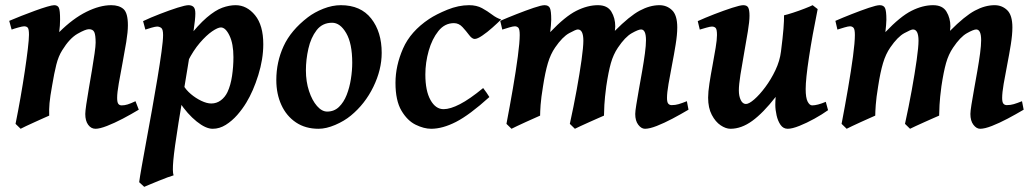

<svg xmlns="http://www.w3.org/2000/svg" viewBox="-20 -477 3995 741"><path d="M515.6 -53.7Q486.3 -36.1 453.9 -19Q421.4 -2 393.1 9Q364.7 20 348.6 20Q331.5 20 320.3 4.6Q309.1 -10.7 309.1 -37.1Q309.1 -47.4 313 -74.2Q316.9 -101.1 323 -136.2Q329.1 -171.4 335 -206.8Q340.8 -242.2 345 -270.8Q349.1 -299.3 349.1 -312.5Q349.1 -341.3 344 -352.8Q338.9 -364.3 323.2 -364.3Q310.1 -364.3 279.3 -346.7Q248.5 -329.1 220.2 -283.2Q205.6 -260.3 197.3 -227.3Q189 -194.3 181.2 -147Q173.3 -103.5 171.1 -78.9Q168.9 -54.2 169.9 -30.8Q163.1 -27.8 147.7 -21Q132.3 -14.2 114.3 -5.9Q96.2 2.4 80.8 9.5Q65.4 16.6 59.6 20L40 1Q49.8 -47.4 59.1 -100.3Q68.4 -153.3 75.7 -202.1Q83 -251 87.4 -288.3Q91.8 -325.7 91.8 -342.8Q91.8 -365.2 86.9 -370.4Q82 -375.5 73.2 -375.5Q66.9 -375.5 50.3 -370.8Q33.7 -366.2 24.9 -362.8L15.6 -396.5Q36.1 -405.3 62.7 -415.8Q89.4 -426.3 115.5 -435.8Q141.6 -445.3 161.6 -451.2Q181.6 -457 189 -457Q202.6 -457 207.3 -446.8Q211.9 -436.5 211.9 -401.9Q211.9 -378.4 208.5 -353Q261.7 -405.8 313.5 -431.4Q365.2 -457 409.2 -457Q439.9 -457 456.8 -441.9Q473.6 -426.8 473.6 -379.4Q473.6 -354 467.3 -315.2Q460.9 -276.4 452.9 -234.1Q444.8 -191.9 438.5 -155.5Q432.1 -119.1 432.1 -99.1Q432.1 -82.5 436.5 -76.4Q440.9 -70.3 449.7 -70.3Q460.9 -70.3 472.7 -74Q484.4 -77.6 502.9 -86.4Z M996.1 -306.2Q996.1 -249 976.8 -187Q957.5 -125 930.7 -81.1Q916 -56.6 895.8 -33.4Q875.5 -10.3 851.3 4.9Q827.1 20 800.8 20Q773.9 20 738.8 -8.3Q703.6 -36.6 672.9 -82.5L688 -147.5Q697.8 -129.9 716.6 -114Q735.4 -98.1 756.8 -87.9Q778.3 -77.6 795.4 -77.6Q815.9 -77.6 832.3 -89.8Q848.6 -102.1 857.9 -121.6Q870.1 -147.5 875.5 -183.6Q880.9 -219.7 880.9 -256.3Q880.9 -308.1 865.7 -339.6Q850.6 -371.1 832.5 -371.1Q820.8 -371.1 798.6 -356Q776.4 -340.8 751.2 -311.5Q726.1 -282.2 705.1 -240.7L701.7 -325.7Q744.6 -380.9 777.8 -409.2Q811 -437.5 838.1 -447.3Q865.2 -457 889.2 -457Q932.6 -457 964.4 -418.2Q996.1 -379.4 996.1 -306.2ZM733.9 -424.8Q733.9 -403.8 726.8 -356.4Q719.7 -309.1 705.3 -223.6Q690.9 -138.2 668.9 -2.9Q652.8 97.7 648.9 142.1Q645 186.5 649.9 199.7Q642.6 201.7 626.7 207.5Q610.8 213.4 592.3 220.9Q573.7 228.5 558.3 234.9Q543 241.2 536.6 244.1L517.1 226.1Q519.5 207.5 527.1 164.6Q534.7 121.6 545.2 64.5Q555.7 7.3 566.9 -54.7Q578.1 -116.7 587.6 -174.6Q597.2 -232.4 603.3 -276.9Q609.4 -321.3 609.4 -341.8Q609.4 -364.3 602.1 -369.4Q594.7 -374.5 586.4 -374.5Q580.1 -374.5 564.5 -370.1Q548.8 -365.7 541 -362.8L532.2 -395.5Q561 -409.2 597.7 -423.3Q634.3 -437.5 665 -447.3Q695.8 -457 707.5 -457Q719.7 -457 726.8 -450.4Q733.9 -443.8 733.9 -424.8Z M1453.1 -272.9Q1453.1 -208 1420.9 -141.8Q1388.7 -75.7 1334 -30.8Q1308.6 -9.8 1273.7 5.1Q1238.8 20 1209.5 20Q1158.7 20 1122.1 -4.6Q1085.4 -29.3 1065.9 -72Q1046.4 -114.7 1046.4 -168Q1046.4 -237.8 1074.5 -298.8Q1102.5 -359.9 1168 -410.2Q1193.4 -429.7 1228 -443.4Q1262.7 -457 1295.4 -457Q1372.1 -457 1412.6 -405.5Q1453.1 -354 1453.1 -272.9ZM1339.4 -234.9Q1339.4 -309.1 1316.2 -349.1Q1293 -389.2 1261.7 -389.2Q1224.1 -389.2 1201.9 -360.4Q1179.7 -331.5 1170.2 -289.3Q1160.6 -247.1 1160.6 -205.6Q1160.6 -162.1 1172.6 -125.7Q1184.6 -89.4 1203.4 -67.9Q1222.2 -46.4 1242.7 -46.4Q1269.5 -46.4 1288.1 -64.2Q1306.6 -82 1317.9 -110.6Q1329.1 -139.2 1334.2 -171.9Q1339.4 -204.6 1339.4 -234.9Z M1914.1 -401.9Q1900.4 -388.2 1880.4 -370.4Q1860.4 -352.5 1841.3 -339.6Q1822.3 -326.7 1812 -326.7Q1801.8 -326.7 1790.5 -341.8Q1779.3 -356.9 1765.1 -372.3Q1751 -387.7 1731.9 -387.7Q1696.3 -387.7 1671.9 -357.2Q1647.5 -326.7 1634.5 -281Q1621.6 -235.4 1621.6 -189.5Q1621.6 -126.5 1641.4 -91.1Q1661.1 -55.7 1691.9 -55.7Q1717.8 -55.7 1755.1 -75Q1792.5 -94.2 1844.7 -137.2Q1848.6 -132.3 1857.7 -119.4Q1866.7 -106.4 1868.7 -102.5Q1792 -33.2 1740 -6.6Q1688 20 1644 20Q1616.2 20 1584.2 4.4Q1552.2 -11.2 1529.3 -50Q1506.3 -88.9 1506.3 -157.2Q1506.3 -223.1 1535.4 -289.6Q1564.5 -356 1636.2 -403.8Q1663.6 -421.9 1706.5 -439.5Q1749.5 -457 1790.5 -457Q1819.3 -457 1840.3 -445.6Q1861.3 -434.1 1878.9 -420.7Q1896.5 -407.2 1914.1 -401.9Z M2637.2 -53.7Q2607.4 -36.1 2575.2 -19Q2543 -2 2514.9 9Q2486.8 20 2469.2 20Q2455.1 20 2443.4 4.6Q2431.6 -10.7 2431.6 -37.1Q2431.6 -47.4 2435.8 -73.2Q2439.9 -99.1 2446 -133.3Q2452.1 -167.5 2458.5 -203.6Q2464.8 -239.7 2469 -271Q2473.1 -302.2 2473.1 -321.8Q2473.1 -363.3 2454.1 -363.3Q2443.8 -363.3 2418.2 -348.9Q2392.6 -334.5 2364.7 -293Q2347.2 -267.1 2337.6 -233.4Q2328.1 -199.7 2319.8 -144Q2314 -99.6 2312.5 -72.3Q2311 -44.9 2311 -30.8Q2304.2 -27.8 2288.6 -21Q2272.9 -14.2 2254.6 -5.9Q2236.3 2.4 2220.7 9.5Q2205.1 16.6 2198.7 20L2179.2 1Q2193.8 -65.4 2205.6 -130.1Q2217.3 -194.8 2224.4 -245.4Q2231.4 -295.9 2231.4 -319.8Q2231.4 -363.3 2210 -363.3Q2202.6 -363.3 2176.8 -349.1Q2150.9 -335 2122.6 -293.9Q2105 -268.6 2094.5 -233.4Q2084 -198.2 2075.7 -144Q2068.4 -99.6 2066.4 -72.3Q2064.5 -44.9 2064.5 -30.8Q2058.1 -27.8 2042.5 -21Q2026.9 -14.2 2008.8 -5.9Q1990.7 2.4 1975.6 9.5Q1960.4 16.6 1954.1 20L1934.6 1Q1947.8 -67.9 1959.5 -136Q1971.2 -204.1 1978.5 -259Q1985.8 -314 1985.8 -341.8Q1985.8 -364.3 1980.5 -369.9Q1975.1 -375.5 1966.8 -375.5Q1960.4 -375.5 1945.3 -371.1Q1930.2 -366.7 1918.5 -362.8L1910.6 -396.5Q1938.5 -408.7 1973.9 -422.6Q2009.3 -436.5 2039.6 -446.8Q2069.8 -457 2081.5 -457Q2096.7 -457 2102.1 -446.3Q2107.4 -435.5 2107.4 -400.9Q2107.4 -393.1 2106.2 -379.4Q2105 -365.7 2103.5 -353Q2161.1 -413.6 2204.3 -435.3Q2247.6 -457 2287.6 -457Q2324.2 -457 2339.4 -432.1Q2354.5 -407.2 2354.5 -375Q2354.5 -368.7 2353 -357.9Q2409.7 -415 2449 -436Q2488.3 -457 2524.9 -457Q2553.7 -457 2573.7 -437.7Q2593.8 -418.5 2593.8 -371.1Q2593.8 -343.3 2587.6 -305.2Q2581.5 -267.1 2573.7 -227.3Q2565.9 -187.5 2560.1 -153.3Q2554.2 -119.1 2554.2 -99.1Q2554.2 -82.5 2559.1 -76.9Q2564 -71.3 2572.3 -71.3Q2586.4 -71.3 2598.9 -75Q2611.3 -78.6 2630.9 -86.4Z M2972.2 -72.8Q2972.2 -86.9 2973.6 -103Q2925.3 -41 2883.3 -10.5Q2841.3 20 2799.3 20Q2781.2 20 2761.2 6.6Q2741.2 -6.8 2727.1 -33.7Q2712.9 -60.5 2712.9 -100.1Q2712.9 -122.1 2718 -155.3Q2723.1 -188.5 2730 -224.9Q2736.8 -261.2 2741.9 -292.5Q2747.1 -323.7 2747.1 -341.8Q2747.1 -364.3 2741.7 -369.4Q2736.3 -374.5 2727.5 -374.5Q2721.2 -374.5 2705.6 -370.1Q2689.9 -365.7 2680.7 -362.8L2672.9 -395.5Q2700.7 -408.2 2737.3 -422.4Q2773.9 -436.5 2805.4 -446.8Q2836.9 -457 2848.6 -457Q2862.8 -457 2867.7 -447.8Q2872.6 -438.5 2872.6 -416Q2872.6 -394.5 2866.2 -355.5Q2859.9 -316.4 2851.8 -272Q2843.8 -227.5 2837.6 -188.5Q2831.5 -149.4 2831.5 -127.9Q2831.5 -106 2838.9 -90.8Q2846.2 -75.7 2858.9 -75.7Q2870.6 -75.7 2891.1 -93.5Q2911.6 -111.3 2933.6 -140.9Q2955.6 -170.4 2972.7 -206.3Q2989.7 -242.2 2994.1 -278.3Q3001 -332 3003.7 -366Q3006.3 -399.9 3005.9 -418Q3017.6 -420.4 3040.8 -428Q3064 -435.5 3085.9 -444.1Q3107.9 -452.6 3116.2 -457L3135.7 -441.9Q3114.7 -338.9 3102.1 -255.4Q3089.4 -171.9 3089.4 -133.3Q3089.4 -99.6 3096.9 -85Q3104.5 -70.3 3114.3 -70.3Q3134.3 -70.3 3167 -84L3175.8 -51.8Q3153.3 -35.6 3123.3 -19Q3093.3 -2.4 3065.2 8.8Q3037.1 20 3020 20Q3002.9 20 2992.4 4.9Q2981.9 -10.3 2977.1 -32Q2972.2 -53.7 2972.2 -72.8Z M3930.7 -53.7Q3900.9 -36.1 3868.7 -19Q3836.4 -2 3808.3 9Q3780.3 20 3762.7 20Q3748.5 20 3736.8 4.6Q3725.1 -10.7 3725.1 -37.1Q3725.1 -47.4 3729.2 -73.2Q3733.4 -99.1 3739.5 -133.3Q3745.6 -167.5 3752 -203.6Q3758.3 -239.7 3762.5 -271Q3766.6 -302.2 3766.6 -321.8Q3766.6 -363.3 3747.6 -363.3Q3737.3 -363.3 3711.7 -348.9Q3686 -334.5 3658.2 -293Q3640.6 -267.1 3631.1 -233.4Q3621.6 -199.7 3613.3 -144Q3607.4 -99.6 3606 -72.3Q3604.5 -44.9 3604.5 -30.8Q3597.7 -27.8 3582 -21Q3566.4 -14.2 3548.1 -5.9Q3529.8 2.4 3514.2 9.5Q3498.5 16.6 3492.2 20L3472.7 1Q3487.3 -65.4 3499 -130.1Q3510.7 -194.8 3517.8 -245.4Q3524.9 -295.9 3524.9 -319.8Q3524.9 -363.3 3503.4 -363.3Q3496.1 -363.3 3470.2 -349.1Q3444.3 -335 3416 -293.9Q3398.4 -268.6 3387.9 -233.4Q3377.4 -198.2 3369.1 -144Q3361.8 -99.6 3359.9 -72.3Q3357.9 -44.9 3357.9 -30.8Q3351.6 -27.8 3335.9 -21Q3320.3 -14.2 3302.2 -5.9Q3284.2 2.4 3269 9.5Q3253.9 16.6 3247.6 20L3228 1Q3241.2 -67.9 3252.9 -136Q3264.6 -204.1 3272 -259Q3279.3 -314 3279.3 -341.8Q3279.3 -364.3 3273.9 -369.9Q3268.6 -375.5 3260.3 -375.5Q3253.9 -375.5 3238.8 -371.1Q3223.6 -366.7 3211.9 -362.8L3204.1 -396.5Q3231.9 -408.7 3267.3 -422.6Q3302.7 -436.5 3333 -446.8Q3363.3 -457 3375 -457Q3390.1 -457 3395.5 -446.3Q3400.9 -435.5 3400.9 -400.9Q3400.9 -393.1 3399.7 -379.4Q3398.4 -365.7 3397 -353Q3454.6 -413.6 3497.8 -435.3Q3541 -457 3581.1 -457Q3617.7 -457 3632.8 -432.1Q3647.9 -407.2 3647.9 -375Q3647.9 -368.7 3646.5 -357.9Q3703.1 -415 3742.4 -436Q3781.7 -457 3818.4 -457Q3847.2 -457 3867.2 -437.7Q3887.2 -418.5 3887.2 -371.1Q3887.2 -343.3 3881.1 -305.2Q3875 -267.1 3867.2 -227.3Q3859.4 -187.5 3853.5 -153.3Q3847.7 -119.1 3847.7 -99.1Q3847.7 -82.5 3852.5 -76.9Q3857.4 -71.3 3865.7 -71.3Q3879.9 -71.3 3892.3 -75Q3904.8 -78.6 3924.3 -86.4Z"/></svg>

Font: Gentium Plus
Style: Bold Italic
Weight: 700
Italic angle: -8°
Designer: Victor Gaultney, Annie Olsen, Iska Routamaa, Becca Hirsbrunner
Foundry: SIL International
Version: Version 6.101